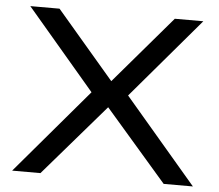

<svg xmlns="http://www.w3.org/2000/svg" viewBox="-51 -762 935 818"><g transform="rotate(5 416.5 -352.5)"><path d="M30 0 353 -380 354 -343 46 -705H171L418 -416H417L664 -705H786L478 -343V-381L803 0H678L412 -307H416L151 0Z"/></g></svg>

Font: Nunito Sans 7pt Expanded
Style: Regular
Weight: 400
Width: 7
Designer: Vernon Adams
Foundry: Vernon Adams
Version: Version 3.101;gftools[0.9.27]